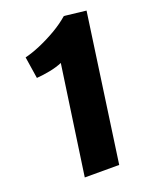

<svg xmlns="http://www.w3.org/2000/svg" viewBox="-141 -833 727 912"><g transform="rotate(-20 222.5 -377.0)"><path d="M127 0 206 -550Q177.5 -538 142.5 -531.2Q107.5 -524.5 75 -522L58 -632Q92 -640 135 -658.2Q178 -676.5 220.5 -701.2Q263 -726 295 -754H301L406 -742L301 0Z"/></g></svg>

Font: Merriweather Sans ExtraBold
Style: Italic
Weight: 800
Italic angle: -7.5°
Designer: Eben Sorkin
Foundry: Eben Sorkin
Version: Version 2.001; ttfautohint (v1.8.3)